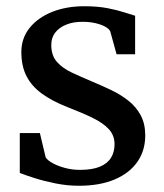

<svg xmlns="http://www.w3.org/2000/svg" viewBox="-20 -585 526 616"><path d="M233 11Q196 11 158.5 3.5Q121 -4 90.5 -13.8Q60 -23.5 43.5 -30V-158H108L126.5 -80Q132.5 -70.5 149.5 -61.2Q166.5 -52 189.2 -46Q212 -40 236.5 -40Q276 -40 300.5 -50.2Q325 -60.5 336.2 -79Q347.5 -97.5 347.5 -122Q347.5 -150.5 329.5 -170.2Q311.5 -190 277.8 -206.5Q244 -223 196 -241.5Q147.5 -260.5 114.5 -284.5Q81.5 -308.5 65 -340.8Q48.5 -373 48.5 -418Q48.5 -462.5 75 -495.5Q101.5 -528.5 147.2 -546.8Q193 -565 250 -565Q293 -565 325 -558.8Q357 -552.5 379.2 -545.2Q401.5 -538 413.5 -534.5V-411H354L333.5 -485Q329 -493.5 316 -500.2Q303 -507 284.8 -511Q266.5 -515 246.5 -515Q216 -515.5 193 -506.2Q170 -497 157.2 -480.5Q144.5 -464 144.5 -441Q144.5 -406.5 163 -386Q181.5 -365.5 211.2 -351.8Q241 -338 274 -324Q306.5 -310.5 337.2 -295.8Q368 -281 392.5 -261.5Q417 -242 431.5 -215Q446 -188 446 -150.5Q446 -102 420.8 -65.8Q395.5 -29.5 347.8 -9.2Q300 11 233 11Z"/></svg>

Font: Merriweather 24pt
Style: Regular
Weight: 400
Designer: Eben Sorkin
Foundry: Eben Sorkin
Version: Version 2.100